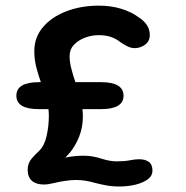

<svg xmlns="http://www.w3.org/2000/svg" viewBox="-20 -648 659 680"><path d="M403 12.5Q377 12.5 355.8 8.5Q334.5 4.5 315.5 -0.5Q299.5 -5 283.5 -7.8Q267.5 -10.5 250 -10.5Q230.5 -10.5 209.2 -7.2Q188 -4 170.5 0.5Q149.5 5.5 135.5 5.5Q108.5 5.5 93.2 -7.5Q78 -20.5 78 -47Q78 -70 92.5 -86.8Q107 -103.5 118.5 -113.5Q137.5 -132 145.2 -167Q153 -202 153 -238.5Q153 -265 145.2 -292.8Q137.5 -320.5 127.5 -348.5Q117 -378.5 109.2 -407.2Q101.5 -436 101.5 -467Q101.5 -516 132.5 -552.2Q163.5 -588.5 215.5 -608.2Q267.5 -628 329.5 -628Q373.5 -628 409.8 -616.8Q446 -605.5 471.5 -586.5Q489.5 -575 500 -559.5Q510.5 -544 510.5 -524Q510.5 -502 493.8 -489.8Q477 -477.5 457 -477.5Q444 -477.5 431.2 -484Q418.5 -490.5 406.5 -498.5Q395 -508.5 376 -516Q357 -523.5 329.5 -523.5Q304.5 -523.5 280.8 -514.5Q257 -505.5 241.8 -489.2Q226.5 -473 226.5 -449Q226.5 -429.5 232.2 -406.5Q238 -383.5 247 -357Q257 -327.5 265.2 -296Q273.5 -264.5 273.5 -236.5Q273.5 -196.5 260.2 -163.8Q247 -131 227.8 -107.8Q208.5 -84.5 190 -72L181.5 -81.5Q196.5 -87.5 222.5 -92Q248.5 -96.5 277.5 -96.5Q295 -96.5 310.2 -93.5Q325.5 -90.5 339.5 -86Q352.5 -82 366 -79.2Q379.5 -76.5 393.5 -76.5Q406.5 -76.5 418.5 -77.5Q430.5 -78.5 441 -80.5Q458.5 -84 473 -84Q494 -84 507 -74.8Q520 -65.5 520 -43Q520 -25.5 503.8 -13.2Q487.5 -1 460.8 5.8Q434 12.5 403 12.5ZM117.5 -261.5Q38 -261.5 38 -309Q38 -357 117.5 -357H338Q417.5 -357 417.5 -309Q417.5 -261.5 338 -261.5Z"/></svg>

Font: Sono Monospace SemiBold
Style: Regular
Weight: 600
Designer: Tyler Finck
Foundry: Tyler Finck
Version: Version 2.112